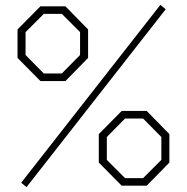

<svg xmlns="http://www.w3.org/2000/svg" viewBox="-20 -763 768 789"><path d="M89 6 67 -12 639 -743 661 -725ZM146 -430 52 -525V-642L146 -737H249L342 -642V-525L249 -430ZM160 -461H234L309 -537V-631L234 -706H160L85 -631V-537ZM480 0 386 -95V-212L480 -307H583L676 -212V-95L583 0ZM494 -31H568L643 -106V-200L568 -276H494L419 -200V-106Z"/></svg>

Font: Tomorrow ExtraLight
Style: Regular
Weight: 275
Designer: Tony de Marco, Monica Rizzolli
Foundry: Just in Type
Version: Version 2.002